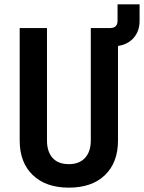

<svg xmlns="http://www.w3.org/2000/svg" viewBox="-20 -860 667 890"><path d="M299.3 9.8Q192.4 9.8 131.8 -48.6Q71.3 -106.9 71.3 -208V-730H197.8V-209Q197.8 -157.2 223.6 -128.2Q249.5 -99.1 299.3 -99.1Q347.7 -99.1 374.3 -128.2Q400.9 -157.2 400.9 -209V-730H490.2Q525.4 -730 524.9 -765.1V-839.8H627V-763.2Q627 -716.3 600.1 -685.1Q573.2 -653.8 526.9 -647V-208Q526.9 -106.9 466.8 -48.6Q406.7 9.8 299.3 9.8Z"/></svg>

Font: UDEV Gothic 35
Style: Bold
Weight: 700
Version: v2.1.0; ttfautohint (v1.8.4.7-5d5b-dirty) -l 6 -r 45 -G 200 